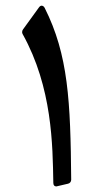

<svg xmlns="http://www.w3.org/2000/svg" viewBox="-20 -651 332 682"><path d="M180.2 11.2 221.7 1.5C228.5 0 232.9 -5.8 232.9 -12.7C230.5 -291.5 222.6 -456.5 138.7 -623C136.2 -627.9 132.3 -630.8 127.9 -630.8C124.5 -630.8 121.6 -628.9 118.6 -625L62 -546.9C59.6 -543.9 58.6 -540.5 58.6 -537.1C58.6 -534.6 59.1 -532.2 60.5 -529.8C166 -340.3 167 -135.2 169.4 -1.5C169.4 6.9 173.3 11.2 180.2 11.2Z"/></svg>

Font: Pfont
Style: Regular
Weight: 400
Designer: Damoon Khanjanzadeh
Foundry: pfont
Version: Version 1.000;PS 000.300;hotconv 1.0.88;makeotf.lib2.5.64775